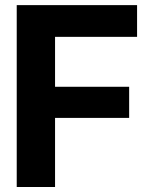

<svg xmlns="http://www.w3.org/2000/svg" viewBox="-20 -748 592 768"><path d="M46.9 0V-727.5H528.3V-600.6H200.2V-400.9H496.6V-276.4H200.2V0Z"/></svg>

Font: Inter Tight
Style: Bold
Weight: 700
Designer: Rasmus Andersson
Foundry: rsms
Version: Version 3.004; ttfautohint (v1.8.4.7-5d5b)